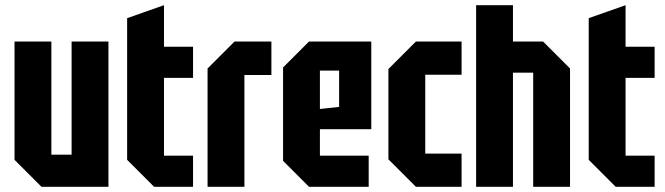

<svg xmlns="http://www.w3.org/2000/svg" viewBox="-20 -720 2563 740"><path d="M398 -560V0H140L36 -104V-560H178V-124H256V-560Z M470 -650 612 -700V-540H724V-420H612V-120H724V0H574L470 -104Z M780 0V-456L884 -560H1026V-431H922V0Z M1071 -100V-460L1171 -560H1411V-222H1213V-120H1401V0H1171ZM1213 -300 1287 -308V-448H1213Z M1477 -106V-454L1583 -560H1759V-432H1619V-128H1759V0H1583Z M1815 0V-700H1957V-560H2073L2177 -456V0H2035V-440H1957V0Z M2249 -650 2391 -700V-540H2503V-420H2391V-120H2503V0H2353L2249 -104Z"/></svg>

Font: Tektur Condensed SemiBold
Style: Regular
Weight: 600
Width: 3
Designer: Adam Jagosz
Foundry: Adam Jagosz
Version: Version 1.005;gftools[0.9.30]